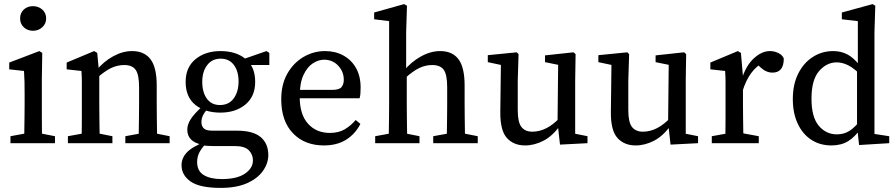

<svg xmlns="http://www.w3.org/2000/svg" viewBox="-20 -698 4370 936"><path d="M31 0V-34L129 -52H156L248 -34V0ZM97 0Q98 -21 98.5 -55.5Q99 -90 99.5 -127.5Q100 -165 100 -193V-236Q100 -274 99.5 -299Q99 -324 97 -352L25 -360V-393L172 -449L186 -440L184 -314V-193Q184 -165 184 -127.5Q184 -90 184.5 -55.5Q185 -21 186 0ZM141 -548Q114 -548 96 -565Q78 -582 78 -608Q78 -635 96 -651.5Q114 -668 141 -668Q167 -668 186 -651.5Q205 -635 205 -608Q205 -582 186 -565Q167 -548 141 -548Z M655 0Q656 -21 656.5 -55Q657 -89 657.5 -126.5Q658 -164 658 -193V-273Q658 -335 641 -358Q624 -381 586 -381Q552 -381 521 -366Q490 -351 452 -317L442 -355H450Q485 -398 531.5 -423.5Q578 -449 624 -449Q683 -449 713.5 -409.5Q744 -370 744 -281V-193Q744 -164 744.5 -126.5Q745 -89 745.5 -55Q746 -21 747 0ZM311 0V-34L410 -52H437L528 -34V0ZM377 0Q378 -21 378.5 -55.5Q379 -90 379 -127.5Q379 -165 379 -193V-238Q379 -276 379 -300Q379 -324 377 -352L305 -360V-393L439 -449L454 -440L464 -334V-193Q464 -165 464.5 -127.5Q465 -90 465.5 -55.5Q466 -21 467 0ZM591 0V-34L690 -52H716L807 -34V0Z M1056 218Q954 218 909.5 187Q865 156 865 107Q865 73 890.5 45.5Q916 18 983 -9L989 -3Q964 22 952.5 44Q941 66 941 92Q941 136 973.5 155.5Q1006 175 1061 175Q1135 175 1174 148.5Q1213 122 1213 84Q1213 55 1193 34.5Q1173 14 1124 14H1018Q1003 14 989 13Q975 12 963 10V7Q893 -8 893 -66Q893 -91 910 -117.5Q927 -144 967 -180V-190L999 -175Q980 -155 971 -138.5Q962 -122 962 -102Q962 -84 973 -72.5Q984 -61 1016 -61H1135Q1214 -61 1251 -29.5Q1288 2 1288 58Q1288 98 1262 135Q1236 172 1184.5 195Q1133 218 1056 218ZM1054 -149Q979 -149 932 -187Q885 -225 885 -299Q885 -370 933 -409.5Q981 -449 1055 -449Q1130 -449 1177 -411Q1224 -373 1224 -299Q1224 -228 1176.5 -188.5Q1129 -149 1054 -149ZM1052 -186Q1096 -186 1119.5 -218.5Q1143 -251 1143 -301Q1143 -351 1120 -381.5Q1097 -412 1056 -412Q1014 -412 990 -380.5Q966 -349 966 -299Q966 -248 988.5 -217Q1011 -186 1052 -186ZM1153 -381V-407H1158L1279 -449L1293 -440V-381Z M1559 11Q1465 11 1408 -48.5Q1351 -108 1351 -214Q1351 -286 1380.5 -338.5Q1410 -391 1459 -420Q1508 -449 1565 -449Q1615 -449 1654 -427.5Q1693 -406 1715.5 -366.5Q1738 -327 1738 -271Q1738 -255 1737 -242Q1736 -229 1733 -219H1390V-260H1601Q1634 -260 1645 -273.5Q1656 -287 1656 -309Q1656 -349 1628.5 -378Q1601 -407 1560 -407Q1533 -407 1505.5 -389.5Q1478 -372 1459.5 -332.5Q1441 -293 1441 -227Q1441 -140 1481.5 -95Q1522 -50 1588 -50Q1631 -50 1660.5 -67.5Q1690 -85 1714 -113L1737 -94Q1712 -45 1667.5 -17Q1623 11 1559 11Z M1809 0V-34L1908 -52H1934L2025 -34V0ZM1874 0Q1875 -21 1875.5 -55.5Q1876 -90 1876.5 -127.5Q1877 -165 1877 -193V-595L1804 -604V-637L1950 -678L1964 -670L1960 -540V-347L1963 -335V-193Q1963 -165 1963.5 -127.5Q1964 -90 1964.5 -55.5Q1965 -21 1966 0ZM2092 0V-34L2191 -52H2218L2309 -34V0ZM2157 0Q2158 -21 2158.5 -55Q2159 -89 2159.5 -126.5Q2160 -164 2160 -193V-273Q2160 -335 2143 -358Q2126 -381 2087 -381Q2054 -381 2023 -366Q1992 -351 1954 -316L1939 -353H1949Q1984 -396 2031.5 -422.5Q2079 -449 2126 -449Q2185 -449 2215 -409.5Q2245 -370 2245 -281V-193Q2245 -164 2245.5 -126.5Q2246 -89 2246.5 -55Q2247 -21 2248 0Z M2540 11Q2484 11 2451 -25.5Q2418 -62 2419 -153L2422 -396L2443 -377L2358 -395V-429L2499 -443L2508 -434L2504 -305V-161Q2504 -102 2522 -79Q2540 -56 2575 -56Q2646 -56 2711 -126L2726 -87H2711Q2674 -35 2629.5 -12Q2585 11 2540 11ZM2710 7 2698 -100 2701 -382 2637 -395V-428L2776 -443L2786 -434L2784 -305V-46L2844 -34V0Z M3079 11Q3023 11 2990 -25.5Q2957 -62 2958 -153L2961 -396L2982 -377L2897 -395V-429L3038 -443L3047 -434L3043 -305V-161Q3043 -102 3061 -79Q3079 -56 3114 -56Q3185 -56 3250 -126L3265 -87H3250Q3213 -35 3168.5 -12Q3124 11 3079 11ZM3249 7 3237 -100 3240 -382 3176 -395V-428L3315 -443L3325 -434L3323 -305V-46L3383 -34V0Z M3450 0V-34L3550 -52H3581L3679 -34V0ZM3515 0Q3516 -21 3516.5 -55.5Q3517 -90 3517 -127.5Q3517 -165 3517 -193V-238Q3517 -276 3517 -300Q3517 -324 3515 -352L3443 -360V-393L3577 -449L3592 -440L3602 -325V-193Q3602 -165 3602.5 -127.5Q3603 -90 3603.5 -55.5Q3604 -21 3605 0ZM3600 -254 3586 -318H3598Q3618 -380 3656 -414.5Q3694 -449 3734 -449Q3755 -449 3774.5 -439.5Q3794 -430 3801 -413Q3801 -344 3746 -344Q3715 -344 3688 -369L3663 -392L3707 -398Q3667 -376 3641.5 -341Q3616 -306 3600 -254Z M4033 11Q3977 11 3934.5 -17Q3892 -45 3868.5 -96Q3845 -147 3845 -215Q3845 -286 3871 -338.5Q3897 -391 3942 -420Q3987 -449 4042 -449Q4080 -449 4111.5 -432.5Q4143 -416 4174 -375H4190L4181 -328Q4143 -366 4114.5 -380Q4086 -394 4059 -394Q4010 -394 3973 -351.5Q3936 -309 3936 -217Q3936 -127 3971.5 -85Q4007 -43 4060 -43Q4095 -43 4122 -60.5Q4149 -78 4179 -117L4187 -71H4175Q4149 -31 4115 -10Q4081 11 4033 11ZM4168 9 4158 -82V-357L4162 -369V-595L4084 -604V-637L4234 -678L4247 -670L4243 -540V-45L4315 -34V0Z"/></svg>

Font: Lisu Bosa
Style: Regular
Weight: 400
Designer: David Morse, Annie Olsen, Victor Gaultney, Frank Grießhammer (Latin)
Foundry: SIL International
Version: Version 2.000